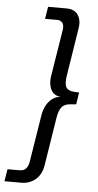

<svg xmlns="http://www.w3.org/2000/svg" viewBox="-112 -741 486 957"><g transform="rotate(5 131.5 -262.5)"><path d="M-52 180 -42 119H19Q38 119 49.5 107.5Q61 96 65 73L103 -164Q107 -190 119 -212.5Q131 -235 150 -249Q169 -263 196 -264V-263Q169 -264 154.5 -277.5Q140 -291 135 -313.5Q130 -336 134 -362L172 -598Q175 -621 166 -632.5Q157 -644 139 -644H79L89 -705H183Q208 -705 224.5 -693.5Q241 -682 248 -660Q255 -638 249 -606L212 -373Q205 -331 215 -313.5Q225 -296 256 -294L280 -293L271 -233L246 -231Q214 -230 199 -212Q184 -194 178 -152L141 81Q134 128 104.5 154Q75 180 33 180Z"/></g></svg>

Font: Nunito Sans 10pt Condensed
Style: Italic
Weight: 400
Width: 3
Italic angle: -9°
Designer: Vernon Adams
Foundry: Vernon Adams
Version: Version 3.101;gftools[0.9.27]